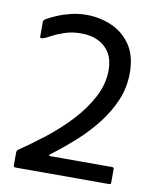

<svg xmlns="http://www.w3.org/2000/svg" viewBox="-78 -739 653 800"><g transform="rotate(10 248.0 -339.0)"><path d="M45 0Q38 0 36 -1.5Q34 -3 34 -9V-61Q34 -72 42 -76Q92 -110 146.5 -152.5Q201 -195 248 -245.5Q295 -296 324.5 -352Q354 -408 354 -467Q354 -510 336.5 -539Q319 -568 288 -583Q257 -598 216 -598Q177 -598 146 -587.5Q115 -577 94 -565.5Q73 -554 63 -551Q49 -546 49 -555V-616Q49 -622 51.5 -625Q54 -628 61 -632Q75 -640 100 -651Q125 -662 157.5 -670Q190 -678 225 -678Q279 -678 329 -657Q379 -636 411 -590Q443 -544 443 -470Q443 -410 420.5 -356Q398 -302 359.5 -252.5Q321 -203 273 -160Q225 -117 173 -78Q171 -76 172 -74Q173 -72 176 -72H438Q446 -72 446 -65V-9Q446 -3 444.5 -1.5Q443 0 435 0Z"/></g></svg>

Font: Glory Thin Medium
Style: Regular
Weight: 500
Version: Version 1.011